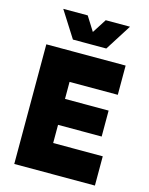

<svg xmlns="http://www.w3.org/2000/svg" viewBox="-135 -1012 852 1096"><g transform="rotate(15 291.5 -464.0)"><path d="M58.6 -707H527.3V-534.2H242.2V-433.6H500V-280.3H242.2V-172.9H535.2V0H58.6ZM244.1 -927.7 296.9 -843.8 350.6 -927.7H494.1L395.5 -772.5H198.2L99.6 -927.7Z"/></g></svg>

Font: Wanted Sans Black
Style: Regular
Weight: 900
Designer: Original Design by Kil Hyung-jin and Kang Hanbin, Wanted Lab, Inc; Hangeul from Source Han Sans by Jang Soo-young and Ka
Foundry: Wanted Lab, Inc.
Version: Version 1.003